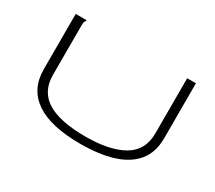

<svg xmlns="http://www.w3.org/2000/svg" viewBox="-119 -858 1238 1104"><g transform="rotate(30 500.0 -306.0)"><path d="M502 11Q303 11 204 -57Q105 -125 105 -255V-623H176V-616Q170 -610 168.5 -603Q167 -596 167 -579V-254Q167 -144 251.5 -92Q336 -40 504 -40Q666 -40 755.5 -92Q845 -144 845 -257V-623H903V-258Q903 -164 854 -104.5Q805 -45 715 -17Q625 11 502 11Z"/></g></svg>

Font: Inconsolata UltraExpanded Light
Style: Regular
Weight: 300
Width: 9
Monospace: yes
Designer: Raph Levien, Cyreal, Brenton Simpson
Foundry: Raph Levien, Cyreal, Google
Version: Version 3.001; ttfautohint (v1.8.2.53-6de2)